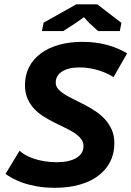

<svg xmlns="http://www.w3.org/2000/svg" viewBox="-20 -872 619 905"><path d="M373.5 -182.6Q373.5 -202.6 361.6 -217.8Q349.6 -232.9 330.3 -245.6Q311 -258.3 286.1 -270Q261.2 -281.7 235.6 -294.7Q210 -307.6 185.1 -323.2Q160.2 -338.9 140.9 -359.6Q121.6 -380.4 109.6 -407.5Q97.7 -434.6 97.7 -470.7Q97.7 -517.6 116.9 -555.4Q136.2 -593.3 171.9 -619.9Q207.5 -646.5 257.6 -660.6Q307.6 -674.8 369.1 -674.8Q428.7 -674.8 481.2 -661.1Q533.7 -647.5 579.1 -620.6L515.1 -508.3Q504.9 -515.1 488.8 -523.2Q472.7 -531.2 452.1 -538.1Q431.6 -544.9 407 -549.6Q382.3 -554.2 355.5 -554.2Q302.2 -554.2 272.5 -534.9Q242.7 -515.6 242.7 -482.4Q242.7 -465.3 254.6 -451.9Q266.6 -438.5 285.9 -426.5Q305.2 -414.6 330.1 -402.6Q355 -390.6 380.9 -377Q406.7 -363.3 431.6 -346.7Q456.5 -330.1 475.8 -308.6Q495.1 -287.1 507.1 -259.8Q519 -232.4 519 -196.8Q519 -148.4 499.3 -109.6Q479.5 -70.8 443.1 -43.5Q406.7 -16.1 355 -1.5Q303.2 13.2 239.3 13.2Q191.4 13.2 153.6 6.3Q115.7 -0.5 86.9 -10.7Q58.1 -21 38.1 -32.2Q18.1 -43.5 5.9 -52.2L72.3 -161.6Q81.5 -152.3 97.9 -142.6Q114.3 -132.8 136.7 -125Q159.2 -117.2 187.3 -112.3Q215.3 -107.4 248 -107.4Q276.9 -107.4 300 -112.5Q323.2 -117.7 339.6 -127.4Q356 -137.2 364.7 -151.1Q373.5 -165 373.5 -182.6ZM339.4 -851.6H438.5L552.2 -764.2L544.9 -725.6H442.4L400.9 -763.2L375.5 -791L337.9 -764.2L278.3 -725.6H177.7L185.5 -765.1Z"/></svg>

Font: PT Astra Sans
Style: Bold Italic
Weight: 700
Italic angle: -16°
Designer: A.Korolkova, I. Chaeva
Foundry: ParaType Ltd
Version: Version 1.002W